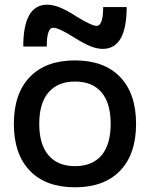

<svg xmlns="http://www.w3.org/2000/svg" viewBox="-20 -787 638 817"><path d="M299 10Q175 10 107 -60.5Q39 -131 39 -260Q39 -389 107 -459.5Q175 -530 299 -530Q423 -530 491 -459.5Q559 -389 559 -260Q559 -131 491 -60.5Q423 10 299 10ZM299 -80Q373 -80 412 -126Q451 -172 451 -260Q451 -348 412 -394Q373 -440 299 -440Q226 -440 186.5 -394Q147 -348 147 -260Q147 -172 186.5 -126Q226 -80 299 -80ZM417 -579Q392 -579 363 -591Q334 -603 293 -629Q265 -647 241.5 -658Q218 -669 207 -669Q193 -669 186 -649.5Q179 -630 179 -589H79Q79 -767 181 -767Q206 -767 235.5 -755Q265 -743 305 -717Q334 -699 357 -688Q380 -677 391 -677Q405 -677 412 -697Q419 -717 419 -757H519Q519 -579 417 -579Z"/></svg>

Font: M PLUS 1 Medium
Style: Regular
Weight: 500
Designer: Coji Morishita
Foundry: UNDERFOREST DESIGN
Version: Version 1.001